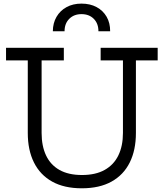

<svg xmlns="http://www.w3.org/2000/svg" viewBox="-20 -1011 888 1041"><path d="M525.7 -752H834.9V-683.6H716.9V-290.2Q716.9 -197.3 683.5 -130.1Q650.1 -62.8 584.7 -26.4Q519.4 9.9 423.6 9.9Q328 9.9 262.8 -26.4Q197.5 -62.8 164.1 -130.1Q130.6 -197.3 130.6 -290.2V-683.6H12.7V-752H326.1V-683.6H205.6V-290.2Q205.6 -219.3 229.8 -168.1Q254 -116.9 302.6 -89.5Q351.2 -62.1 424.6 -62.1Q498.2 -62.1 547.5 -89.7Q596.9 -117.3 621.7 -168.4Q646.6 -219.6 646.6 -290.2V-683.6H525.7ZM577.2 -841.5Q577.6 -886.2 558.2 -920Q538.8 -953.7 503.8 -972.5Q468.8 -991.4 421.9 -991.4Q375.6 -991.4 340.8 -972.4Q305.9 -953.4 286.4 -919.6Q266.8 -885.9 266.5 -841.5H330Q330 -883.4 355.5 -908.9Q381 -934.4 421.9 -934.4Q463.2 -934.4 488.5 -908.9Q513.7 -883.4 513.7 -841.5Z"/></svg>

Font: Hepta Slab ExtraLight
Style: Regular
Weight: 200
Designer: Michael LaGattuta
Foundry: Michael LaGattuta
Version: Version 1.100